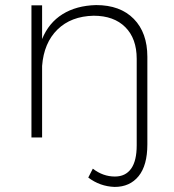

<svg xmlns="http://www.w3.org/2000/svg" viewBox="-20 -542 688 757"><path d="M561 -318V27Q561 110 526.5 152.5Q492 195 432 195Q374 193 328 158L346 123Q386 154 433 154Q475 154 497 123Q519 92 519 31V-310Q519 -390 474 -435Q429 -480 349 -480Q260 -478 206.5 -425.5Q153 -373 146 -282V0H104V-521H146V-388Q172 -452 226.5 -486Q281 -520 359 -522Q454 -522 507.5 -467.5Q561 -413 561 -318Z"/></svg>

Font: Gontserrat ExtraLight
Style: Regular
Weight: 275
Designer: Julieta Ulanovsky
Foundry: Julieta Ulanovsky
Version: Version 6.001